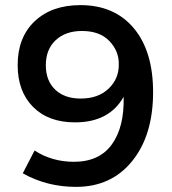

<svg xmlns="http://www.w3.org/2000/svg" viewBox="-20 -725 672 750"><path d="M115 -137Q183 -93 269 -93Q368 -93 417 -161Q466 -229 463 -347Q407 -247 273 -247Q169 -247 109 -307.5Q49 -368 49 -471Q49 -579 115.5 -642Q182 -705 294 -705Q427 -705 502.5 -615Q578 -525 578 -365Q578 -197 496.5 -96Q415 5 277 5Q163 5 69 -48ZM300 -604Q236 -604 197.5 -568Q159 -532 159 -470Q159 -410 195.5 -375Q232 -340 295 -340Q364 -340 404.5 -379Q445 -418 444 -474Q445 -525 407.5 -564.5Q370 -604 300 -604Z"/></svg>

Font: Montserrat-Arabic
Style: Regular
Weight: 400
Designer: Mohamed Gaber
Foundry: Kief Type Foundry
Version: Version 5.008;PS 005.008;hotconv 1.0.88;makeotf.lib2.5.64775